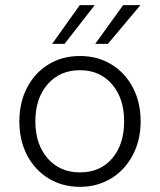

<svg xmlns="http://www.w3.org/2000/svg" viewBox="-20 -717 619 744"><path d="M55 -247Q55 -320 85 -377.5Q115 -435 168 -467.5Q221 -500 290 -500Q358 -500 411.5 -467.5Q465 -435 495 -377.5Q525 -320 525 -247Q525 -174 494.5 -116Q464 -58 410.5 -25.5Q357 7 290 7Q222 7 168.5 -25.5Q115 -58 85 -115.5Q55 -173 55 -247ZM461 -247Q461 -336 414 -390.5Q367 -445 290 -445Q212 -445 164.5 -390.5Q117 -336 117 -247Q117 -158 164.5 -103.5Q212 -49 290 -49Q368 -49 414.5 -103Q461 -157 461 -247ZM457 -697H524L398 -547H349ZM289 -697H347L230 -547H182Z"/></svg>

Font: Hanken Grotesk Light
Style: Regular
Weight: 300
Designer: Alfredo Marco Pradil
Foundry: Hanken Design Co.
Version: Version 3.014